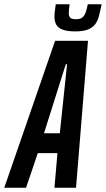

<svg xmlns="http://www.w3.org/2000/svg" viewBox="-64 -879 496 899"><path d="M-44 0 194 -688H348L292 0H191L205 -162H113L58 0ZM142 -255H216L250 -578H244ZM289 -732Q250 -732 228.5 -740.5Q207 -749 199 -764.5Q191 -780 191 -801Q191 -814 193 -828.5Q195 -843 197 -859H262Q260 -847 259 -836Q258 -825 258 -816Q258 -804 264.5 -796.5Q271 -789 291 -789Q312 -789 322 -797.5Q332 -806 337.5 -822Q343 -838 347 -859H412Q406 -832 400.5 -808.5Q395 -785 383.5 -768Q372 -751 349.5 -741.5Q327 -732 289 -732Z"/></svg>

Font: Saira UltraCondensed
Style: Bold Italic
Weight: 700
Width: 1
Italic angle: -12°
Designer: Hector Gatti with collaboration of the Omnibus-Type team
Foundry: Omnibus-Type
Version: Version 1.101